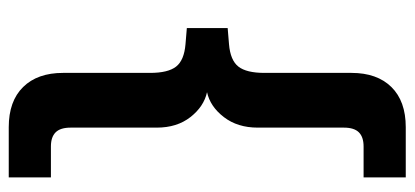

<svg xmlns="http://www.w3.org/2000/svg" viewBox="-268 -476 925 428"><g transform="rotate(90 194.0 -262.5)"><path d="M186 -262Q218 -255 241.5 -225Q265 -195 265 -150V42Q265 65 275.5 75.5Q286 86 307 86H376V180H264Q206 180 174.5 148Q143 116 143 59V-135Q143 -175 129 -193Q115 -211 79 -214L43 -217V-308L79 -311Q115 -314 129 -332Q143 -350 143 -390V-584Q143 -641 174.5 -673Q206 -705 264 -705H376V-611H307Q286 -611 275.5 -600.5Q265 -590 265 -567V-375Q265 -330 241.5 -299.5Q218 -269 186 -262Z"/></g></svg>

Font: wassup Sans
Style: Bold
Weight: 700
Version: Version 2.001